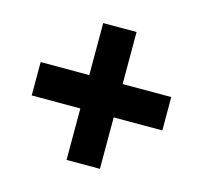

<svg xmlns="http://www.w3.org/2000/svg" viewBox="-78 -672 695 656"><g transform="rotate(15 269.5 -344.0)"><path d="M210 -102V-284H38V-402H210V-586H328V-402H500V-284H328V-102Z"/></g></svg>

Font: Noto Sans Kannada SemiCondensed ExtraBold
Style: Regular
Weight: 800
Width: 4
Designer: Jelle Bosma - Monotype Design Team
Foundry: Monotype Imaging Inc.
Version: Version 2.005; ttfautohint (v1.8.4.7-5d5b)